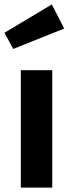

<svg xmlns="http://www.w3.org/2000/svg" viewBox="-24 -847 326 867"><path d="M212 0H70V-530H212ZM266 -718 36 -626 -4 -699 210 -827Z"/></svg>

Font: FiraSans
Style: Regular
Weight: 600
Designer: Carrois Corporate & Edenspiekermann AG
Foundry: Carrois Corporate GbR & Edenspiekermann AG
Version: Version 3.106;PS 003.106;hotconv 1.0.70;makeotf.lib2.5.58329